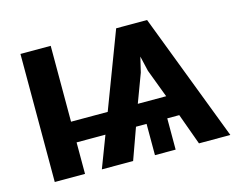

<svg xmlns="http://www.w3.org/2000/svg" viewBox="-81 -667 990 790"><g transform="rotate(-15 414.0 -272.5)"><path d="M676.1 0H809.7L601.2 -545.5H469.5L346.9 -222.3H190.7V-545.5H61.8V0H190.7V-134.2H313.6L262.4 0H395.6L443.5 -133.2H488.6V0H576.7V-133.2H627.8ZM475.1 -222.3 520.2 -343 535.5 -407.3 550.4 -343 595.9 -222.3Z"/></g></svg>

Font: Margiela Sans Semi Bold
Style: Regular
Weight: 600
Designer: Stefan Endress, Andreas Faust
Version: Version 1.100;FEAKit 1.0